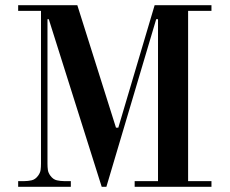

<svg xmlns="http://www.w3.org/2000/svg" viewBox="-20 -720 885 740"><path d="M138 -678H50V-700H278L427 -228H436L576 -700H795V-678H705V-22H795V0H499V-22H589V-646H582L390 0H372L168 -646H163V-89Q163 -76 164.5 -65Q166 -54 174 -43Q185 -28 199.5 -25Q214 -22 226 -22H253V0H50V-22H75Q87 -22 101.5 -25Q116 -28 127 -43Q135 -54 136.5 -65Q138 -76 138 -89Z"/></svg>

Font: EIisabethische
Style: Book
Weight: 400
Designer: Salychow
Version: Version 1.3